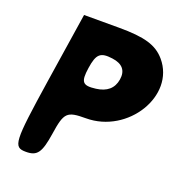

<svg xmlns="http://www.w3.org/2000/svg" viewBox="-147 -1005 1004 1077"><g transform="rotate(20 355.5 -466.5)"><path d="M107 -467C48 -79 49 -50 127 -50C194 -50 214 -79 232 -196C252 -329 265 -342 379 -342C629 -342 804 -628 658 -800C605 -862 533 -883 379 -883H171ZM484 -612C475 -556 438 -525 375 -517C297 -507 283 -524 296 -612C309 -700 330 -718 404 -708C465 -700 493 -668 484 -612Z"/></g></svg>

Font: Hussar Skorodowane
Style: Ky
Weight: 700
Foundry: Cannot Into Space Fonts
Version: Version 0.892